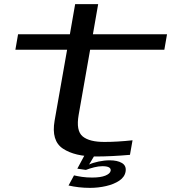

<svg xmlns="http://www.w3.org/2000/svg" viewBox="-20 -751 858 930"><path d="M445 7Q342.5 7 285 -31Q227.5 -69 244.5 -166.5L305 -510H54.5L67.5 -585H318.5L344 -731H455.5L430 -585H789L776 -510H416.5L361 -194.5Q347.5 -117.5 380.5 -90.2Q413.5 -63 487.5 -63.5Q547 -63.5 622 -71.5L609.5 -1Q517.5 7 445 7ZM416 159Q388 159 362 156Q336 153 312 147.5L338.5 98.5Q355.5 102.5 377.5 105.8Q399.5 109 426.5 109Q467 109 490 99.8Q513 90.5 516 76.5Q519.5 54 476 54Q457.5 54 435.8 59.5Q414 65 396 72L354.5 66L390 0H439L411.5 46Q429 37.5 457.2 31.5Q485.5 25.5 511.5 25.5Q548.5 25.5 570.5 38.5Q592.5 51.5 588.5 79Q584.5 106 558.2 123.8Q532 141.5 494 150.2Q456 159 416 159Z"/></svg>

Font: Anybody UltraExpanded Regular
Style: Italic
Weight: 400
Width: 9
Italic angle: -10°
Designer: Tyler Finck
Foundry: Etcetera Type Company
Version: Version 1.010; ttfautohint (v1.8.3) -l 8 -r 50 -G 200 -x 14 